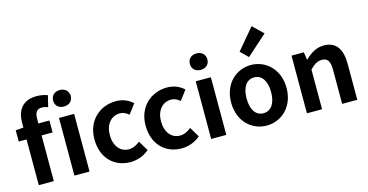

<svg xmlns="http://www.w3.org/2000/svg" viewBox="-90 -1356 3450 1801"><g transform="rotate(-15 1635.0 -455.0)"><path d="M450 0H597V-560H450ZM524 -651C574 -651 610 -682 610 -731C610 -779 574 -811 524 -811C473 -811 439 -779 439 -731C439 -682 473 -651 524 -651ZM28 -444H104V0H250V-444H357V-560H250V-608C250 -670 275 -696 318 -696C338 -696 359 -692 378 -683L405 -793C380 -803 342 -812 298 -812C158 -812 104 -721 104 -605V-559L28 -553Z M992 14C1054 14 1122 -7 1175 -54L1117 -151C1086 -125 1049 -106 1008 -106C927 -106 869 -174 869 -280C869 -385 927 -454 1013 -454C1044 -454 1070 -441 1098 -418L1168 -511C1127 -548 1074 -574 1005 -574C853 -574 719 -466 719 -280C719 -94 838 14 992 14Z M1489 14C1551 14 1619 -7 1672 -54L1614 -151C1583 -125 1546 -106 1505 -106C1424 -106 1366 -174 1366 -280C1366 -385 1424 -454 1510 -454C1541 -454 1567 -441 1595 -418L1665 -511C1624 -548 1571 -574 1502 -574C1350 -574 1216 -466 1216 -280C1216 -94 1335 14 1489 14Z M1778 0H1925V-560H1778ZM1852 -651C1902 -651 1937 -682 1937 -731C1937 -779 1902 -811 1852 -811C1800 -811 1767 -779 1767 -731C1767 -682 1800 -651 1852 -651Z M2316 14C2456 14 2585 -94 2585 -280C2585 -466 2456 -574 2316 -574C2175 -574 2047 -466 2047 -280C2047 -94 2175 14 2316 14ZM2316 -106C2239 -106 2197 -174 2197 -280C2197 -385 2239 -454 2316 -454C2392 -454 2435 -385 2435 -280C2435 -174 2392 -106 2316 -106ZM2320 -650 2518 -827 2418 -924 2247 -721Z M2708 0H2855V-385C2896 -426 2926 -448 2971 -448C3026 -448 3050 -418 3050 -331V0H3197V-349C3197 -490 3145 -574 3024 -574C2948 -574 2891 -534 2842 -486H2839L2828 -560H2708Z"/></g></svg>

Font: Noto Sans CJK TC
Style: Bold
Weight: 700
Designer: Ryoko NISHIZUKA 西塚涼子 (kana, bopomofo & ideographs); Paul D. Hunt (Latin, Greek & Cyrillic); Sandoll Communications 산돌커뮤니
Foundry: Adobe
Version: Version 2.004;hotconv 1.0.118;makeotfexe 2.5.65603